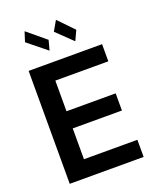

<svg xmlns="http://www.w3.org/2000/svg" viewBox="-172 -1062 951 1162"><g transform="rotate(-20 304.0 -480.5)"><path d="M232.6 -799 249.6 -862.6 130.7 -961.3 110.4 -897.7ZM398.4 -799 427.9 -862.6 332.7 -961.3 296.2 -897.7ZM71.7 0H547.6V-110.4H203.5V-308.9H520.2V-419.4H203.5V-616.8H544.7V-727.3H71.7Z"/></g></svg>

Font: TID UI Semi Bold
Style: Regular
Weight: 600
Designer: The TID Project Authors
Foundry: Bakken & Bæck
Version: Version 1.001;hotconv 1.0.109;makeotfexe 2.5.65596